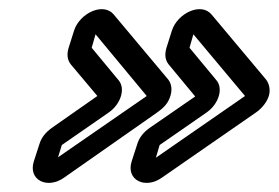

<svg xmlns="http://www.w3.org/2000/svg" viewBox="-20 -498 610 420"><path d="M403 -423 516 -288 321 -153 329 -180C329 -181 331 -182 331 -182L432 -252C459 -271 469 -305 453 -323L395 -393C394 -394 395 -395 395 -395ZM356 -431 344 -393C340 -379 341 -367 349 -357L407 -287L307 -218C293 -208 284 -196 280 -182L268 -145C255 -104 298 -83 335 -110L540 -252C553 -261 564 -275 568 -288C572 -301 569 -315 562 -324L443 -466C420 -494 368 -469 356 -431ZM321 -250C341 -264 348 -273 353 -289C357 -303 355 -315 348 -324L229 -466C206 -494 154 -469 142 -431L130 -393C126 -379 127 -367 135 -357L193 -288L93 -218C79 -208 70 -196 66 -182L54 -145C41 -104 84 -83 121 -110ZM189 -423 301 -288 107 -154 115 -180C115 -181 117 -182 117 -182L218 -252C245 -271 255 -305 239 -323L181 -393C180 -394 181 -395 181 -395Z"/></svg>

Font: DIN Rundschrift
Style: MittelKontKu
Weight: 400
Version: Version 1.027